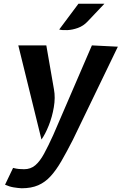

<svg xmlns="http://www.w3.org/2000/svg" viewBox="-20 -760 651 1028"><path d="M96 248Q76 247 53.2 243.2Q30.5 239.5 7 229L50 139Q67.5 143.5 81.2 144.8Q95 146 109 146Q144 146 168.8 125Q193.5 104 215.8 63.2Q238 22.5 265 -37L472 -517L611 -510L370 -11Q337 53.5 309 102Q281 150.5 251.5 183Q222 215.5 184.8 231.8Q147.5 248 96 248ZM202 -13 78 -517H228L269 -281Q277 -237.5 268.2 -186Q259.5 -134.5 241 -88Q222.5 -41.5 202 -13ZM297 -602 400 -740H539L449 -645Q426.5 -621 397.2 -610.5Q368 -600 340.8 -598.8Q313.5 -597.5 297 -602Z"/></svg>

Font: Expletus Sans
Style: Bold Italic
Weight: 700
Italic angle: -7°
Version: Version 7.500